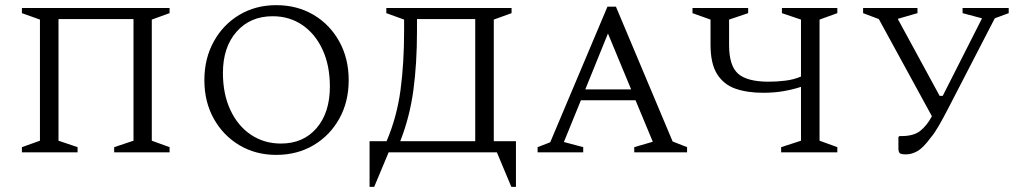

<svg xmlns="http://www.w3.org/2000/svg" viewBox="-20 -591 3951 745"><path d="M65 0V-20L135 -45V-515L65 -540V-560H638V-540L569 -515V-45L638 -20V0H423V-20L498 -45V-517H207V-45L281 -20V0Z M1052 10Q972 10 909 -27.5Q846 -65 809.5 -130.5Q773 -196 773 -280Q773 -364 809.5 -430Q846 -496 909 -533.5Q972 -571 1052 -571Q1133 -571 1196.5 -533.5Q1260 -496 1296.5 -430Q1333 -364 1333 -280Q1333 -196 1296.5 -130.5Q1260 -65 1196.5 -27.5Q1133 10 1052 10ZM1070 -34Q1157 -34 1208.5 -94Q1260 -154 1260 -255Q1260 -337 1231.5 -398.5Q1203 -460 1153 -494Q1103 -528 1038 -528Q951 -528 898 -468Q845 -408 845 -308Q845 -226 874 -164Q903 -102 954 -68Q1005 -34 1070 -34Z M1479 -540V-560H1965V-540L1896 -515V-43H1982V134H1964L1908 0H1488L1432 134H1414V-43H1480Q1520 -137 1534 -241Q1548 -345 1548 -471V-515ZM1824 -43V-517H1598V-470Q1598 -345 1584 -241Q1570 -137 1533 -43Z M2066 0V-20L2115 -39L2337 -565H2370L2590 -42L2646 -20V0H2441V-20L2513 -41L2446 -202H2234L2168 -40L2243 -20V0ZM2251 -244H2429L2339 -461Z M3011 0V-20L3088 -45V-254Q3058 -244 3021.5 -237.5Q2985 -231 2941 -231Q2879 -231 2833.5 -247Q2788 -263 2762.5 -303.5Q2737 -344 2737 -418V-515L2667 -540V-560H2883V-540L2809 -515V-416Q2809 -336 2844 -305Q2879 -274 2963 -274Q2994 -274 3027 -278Q3060 -282 3088 -294V-515L3014 -540V-560H3229V-540L3160 -515V-45L3229 -20V0Z M3593 -59Q3563 -18 3540.5 -5Q3518 8 3495 8Q3476 8 3471 3Q3466 -2 3466 -16V-59L3470 -63H3478Q3525 -63 3550.5 -83Q3576 -103 3596 -140L3390 -517L3329 -540V-560H3540V-540L3464 -518L3465 -515L3626 -219H3638L3789 -517L3790 -520L3715 -540V-560H3894V-540L3840 -520L3656 -164Q3640 -133 3623 -103.5Q3606 -74 3593 -59Z"/></svg>

Font: Spectral SC Light
Style: Regular
Weight: 300
Designer: Jean-Baptiste Levee
Foundry: Production Type
Version: Version 2.001